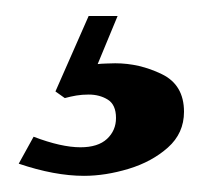

<svg xmlns="http://www.w3.org/2000/svg" viewBox="-20 -22 255 240"><path d="M210 117.7Q210 144.5 189.9 162.4Q169.9 180.2 140.9 189Q111.8 197.8 85 197.8Q48.3 197.8 3.4 182.6L22 148.9Q56.6 162.1 80.6 162.1Q102.5 162.1 113.8 151.6Q125 141.1 125 125.5Q125 108.9 114.7 102.5Q104.5 96.2 90.8 96.2Q82.5 96.2 75.4 97.4Q68.4 98.6 61 100.6L49.3 92.3L90.8 -2H127L102.1 58.1Q106 57.6 113 57.4Q120.1 57.1 124 57.1Q154.3 57.1 182.1 70.6Q210 84 210 117.7Z"/></svg>

Font: Scheherazade New SemiBold
Style: Regular
Weight: 600
Designer: SIL International
Foundry: SIL International
Version: Version 4.000